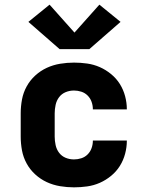

<svg xmlns="http://www.w3.org/2000/svg" viewBox="-20 -797 640 825"><path d="M298 8Q268 8 238 3Q208 -2 181 -14.5Q154 -27 131.5 -47.5Q109 -68 94.5 -94.5Q80 -121 74.5 -150.5Q69 -180 69 -210V-310Q69 -340 74.5 -369.5Q80 -399 94.5 -425.5Q109 -452 131.5 -472.5Q154 -493 181 -505.5Q208 -518 238 -523Q268 -528 298 -528Q326 -528 354.5 -524Q383 -520 409 -508.5Q435 -497 457.5 -478.5Q480 -460 495 -436Q510 -412 517.5 -384Q525 -356 525 -328Q525 -328 525 -328Q525 -328 525 -327H379Q379 -327 379 -327.5Q379 -328 379 -328Q379 -344 373.5 -359.5Q368 -375 356.5 -386.5Q345 -398 329.5 -403Q314 -408 298 -408Q279 -408 262 -401Q245 -394 234 -379.5Q223 -365 219 -346.5Q215 -328 215 -310V-210Q215 -192 219 -173.5Q223 -155 234 -140.5Q245 -126 262 -119Q279 -112 298 -112Q314 -112 329.5 -117Q345 -122 356.5 -133.5Q368 -145 373.5 -160.5Q379 -176 379 -192Q379 -192 379 -192.5Q379 -193 379 -193H525Q525 -192 525 -192Q525 -192 525 -192Q525 -164 517.5 -136Q510 -108 495 -84Q480 -60 457.5 -41.5Q435 -23 409 -11.5Q383 0 354.5 4Q326 8 298 8ZM364 -586H236L102 -703L193 -777L300 -657L407 -777L498 -703Z"/></svg>

Font: Iosevka Custom Heavy Extended
Style: Regular
Weight: 900
Width: 7
Monospace: yes
Designer: Belleve Invis
Foundry: Belleve Invis
Version: Version 11.2.4; ttfautohint (v1.8.4)